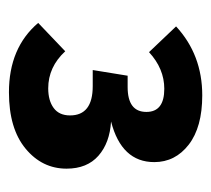

<svg xmlns="http://www.w3.org/2000/svg" viewBox="-42 -750 483 440"><g transform="rotate(90 200.0 -530.5)"><path d="M199 -752Q272 -752 312 -721Q352 -690 352 -642Q352 -567 259 -543Q308 -540 337.5 -514Q367 -488 367 -441Q367 -385 321 -347Q275 -309 192 -309Q90 -309 33 -376L98 -438Q134 -399 183 -399Q211 -399 228 -411.5Q245 -424 245 -449Q245 -501 178 -501H141L154 -581H180Q237 -581 237 -624Q237 -665 184 -665Q138 -665 100 -630L41 -692Q106 -752 199 -752Z"/></g></svg>

Font: FiraGO
Style: Bold
Weight: 700
Designer: bBox Type
Foundry: bBox Type GmbH
Version: Version 1.001;PS 001.001;hotconv 1.0.88;makeotf.lib2.5.64775